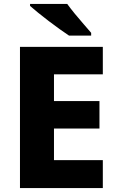

<svg xmlns="http://www.w3.org/2000/svg" viewBox="-20 -951 590 971"><path d="M81 0V-714H500V-575H253V-440H483V-301H253V-141H500V0ZM320 -931Q336 -909 358 -882Q380 -855 402.5 -829.5Q425 -804 441 -785V-771H329Q309 -784 282 -803.5Q255 -823 226.5 -844.5Q198 -866 173 -886.5Q148 -907 132 -921V-931Z"/></svg>

Font: Noto Sans Symbols ExtraBold
Style: Regular
Weight: 800
Version: Version 2.002